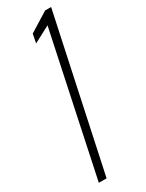

<svg xmlns="http://www.w3.org/2000/svg" viewBox="-186 -719 571 750"><g transform="rotate(-30 99.5 -344.0)"><path d="M17 0 151 -633 77 -594 85 -634 172 -688H199L52 0Z"/></g></svg>

Font: Saira ExtraCondensed Thin
Style: Italic
Weight: 250
Width: 2
Italic angle: -12°
Designer: Hector Gatti with collaboration of the Omnibus-Type team
Foundry: Omnibus-Type
Version: Version 1.101